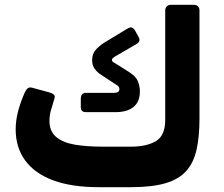

<svg xmlns="http://www.w3.org/2000/svg" viewBox="-20 -770 930 796"><path d="M389 6Q278 6 201.5 -22Q125 -50 85 -104Q45 -158 45 -234Q45 -269 54.5 -306.5Q64 -344 82 -385Q89 -400 96.5 -405Q104 -410 118 -405L181 -388Q196 -384 203 -378Q210 -372 205 -359Q197 -334 191 -312Q185 -290 185 -269Q185 -226 212.5 -202.5Q240 -179 289 -170.5Q338 -162 405 -162H523Q588 -162 626.5 -185Q665 -208 665 -273V-727Q665 -737 671.5 -743.5Q678 -750 688 -750H784Q795 -750 801 -743.5Q807 -737 807 -727V-278Q807 -204 795 -150Q783 -96 752.5 -61.5Q722 -27 666.5 -10.5Q611 6 523 6ZM337 -305Q315 -305 315 -325V-361Q315 -385 337 -385H452Q475 -385 475 -400Q475 -406 472 -410.5Q469 -415 457 -422L402 -458Q384 -469 373 -484Q362 -499 362 -520Q362 -546 375.5 -562Q389 -578 412 -593L506 -650Q519 -658 526 -656Q533 -654 539 -645L555 -616Q565 -598 545 -587L459 -537Q444 -528 444 -522Q444 -517 447.5 -514Q451 -511 457 -508L503 -479Q541 -457 550.5 -435.5Q560 -414 560 -391Q560 -348 533.5 -326.5Q507 -305 458 -305Z"/></svg>

Font: Rubik
Style: Bold
Weight: 700
Designer: Hubert and Fischer
Foundry: Hubert and Fischer
Version: Version 2.300;gftools[0.9.30]